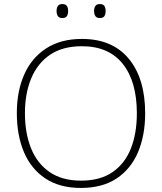

<svg xmlns="http://www.w3.org/2000/svg" viewBox="-20 -1010 799 947"><path d="M696 -451Q696 -343 661 -260Q626 -177 555.5 -130Q485 -83 379 -83Q274 -83 203.5 -130Q133 -177 98 -260Q63 -343 63 -452Q63 -560 99.5 -642.5Q136 -725 208 -771.5Q280 -818 384 -818Q534 -818 615 -720.5Q696 -623 696 -451ZM103 -452Q103 -354 133 -279Q163 -204 224.5 -161.5Q286 -119 380 -119Q474 -119 535 -161Q596 -203 625.5 -277.5Q655 -352 655 -451Q655 -608 585.5 -695Q516 -782 384 -782Q289 -782 227 -740Q165 -698 134 -623.5Q103 -549 103 -452ZM259 -956Q259 -971 265.5 -980.5Q272 -990 287 -990Q304 -990 310 -980.5Q316 -971 316 -956Q316 -940 310 -930.5Q304 -921 287 -921Q272 -921 265.5 -930.5Q259 -940 259 -956ZM444 -956Q444 -971 450.5 -980.5Q457 -990 472 -990Q489 -990 495 -980.5Q501 -971 501 -956Q501 -940 495 -930.5Q489 -921 472 -921Q457 -921 450.5 -930.5Q444 -940 444 -956Z"/></svg>

Font: Noto Sans Telugu UI ExtraLight
Style: Regular
Weight: 200
Designer: Jelle Bosma - Monotype Design Team
Foundry: Monotype Imaging Inc.
Version: Version 2.005; ttfautohint (v1.8.4.7-5d5b)